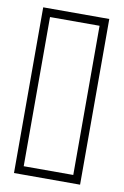

<svg xmlns="http://www.w3.org/2000/svg" viewBox="-78 -713 489 760"><g transform="rotate(10 166.0 -333.0)"><path d="M33.2 0V-666H298.8V0ZM66.4 -33.2H265.6V-632.8H66.4Z"/></g></svg>

Font: Crimson Text
Style: Bold
Weight: 700
Designer: Sebastian Kosch
Foundry: Sebastian Kosch
Version: Version 1.100